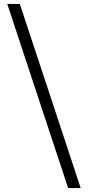

<svg xmlns="http://www.w3.org/2000/svg" viewBox="-20 -834 447 978"><path d="M327 124 17 -814H81L391 124Z"/></svg>

Font: Mozilla Text ExtraLight
Style: Regular
Weight: 200
Designer: Studio DRAMA
Foundry: Studio DRAMA
Version: Version 1.000